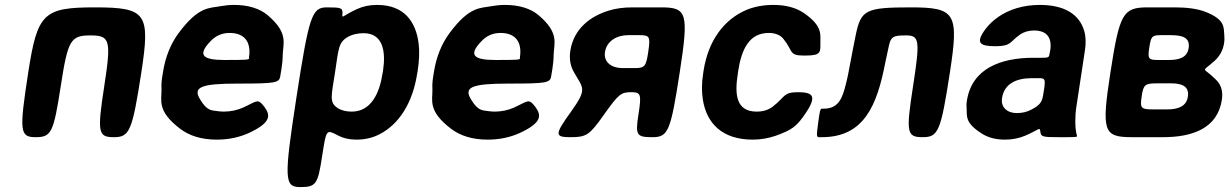

<svg xmlns="http://www.w3.org/2000/svg" viewBox="-20 -558 5001 781"><path d="M555 -264C592 -504 575 -528 366 -528C157 -528 132 -504 95 -264C58 -24 60 0 125 0C189 0 198 -19 227 -207C256 -395 267 -414 348 -414C428 -414 433 -395 404 -207C375 -19 379 0 443 0C507 0 518 -24 555 -264Z M1055 -124C1028 -159 1027 -147 968 -120C945 -110 919 -104 890 -104C881 -104 872 -105 864 -106C843 -110 824 -104 795 -152C763 -203 794 -218 948 -218C1101 -218 1116 -221 1120 -248L1125 -278C1128 -298 1130 -316 1130 -334C1131 -381 1155 -423 1069 -496C1037 -523 991 -538 932 -538C913 -538 895 -536 878 -533C832 -524 789 -534 707 -424C675 -381 653 -328 643 -265L640 -246C637 -228 636 -211 637 -195C638 -150 617 -107 713 -34C750 -6 799 10 862 10C911 10 954 0 990 -16C1084 -59 1081 -89 1055 -124ZM993 -326V-320C992 -315 983 -314 894 -314C805 -314 781 -333 837 -391C856 -411 881 -424 914 -424C975 -424 1002 -387 993 -326Z M1373 -503C1374 -526 1368 -528 1309 -528C1249 -528 1237 -494 1186 -163C1135 169 1136 203 1201 203C1265 203 1273 192 1290 79C1308 -35 1306 -32 1357 -6C1376 4 1400 10 1430 10C1463 10 1495 3 1522 -11C1604 -52 1659 -141 1677 -259L1679 -270C1685 -310 1687 -347 1683 -380C1672 -469 1625 -538 1514 -538C1482 -538 1456 -532 1432 -521C1371 -493 1371 -479 1373 -503ZM1411 -104C1387 -104 1369 -109 1354 -118C1318 -142 1328 -166 1343 -265C1358 -363 1356 -387 1399 -410C1415 -418 1435 -423 1459 -423C1538 -423 1550 -349 1538 -270L1536 -259C1524 -180 1490 -104 1411 -104Z M2157 -124C2130 -159 2129 -147 2070 -120C2047 -110 2021 -104 1992 -104C1983 -104 1974 -105 1966 -106C1945 -110 1926 -104 1897 -152C1865 -203 1896 -218 2050 -218C2203 -218 2218 -221 2222 -248L2227 -278C2230 -298 2232 -316 2232 -334C2233 -381 2257 -423 2171 -496C2139 -523 2093 -538 2034 -538C2015 -538 1997 -536 1980 -533C1934 -524 1891 -534 1809 -424C1777 -381 1755 -328 1745 -265L1742 -246C1739 -228 1738 -211 1739 -195C1740 -150 1719 -107 1815 -34C1852 -6 1901 10 1964 10C2013 10 2056 0 2092 -16C2186 -59 2183 -89 2157 -124ZM2095 -326V-320C2094 -315 2085 -314 1996 -314C1907 -314 1883 -333 1939 -391C1958 -411 1983 -424 2016 -424C2077 -424 2104 -387 2095 -326Z M2303 -104C2235 -10 2236 0 2301 0C2365 0 2378 -8 2437 -92C2496 -175 2506 -183 2547 -183C2587 -183 2590 -175 2577 -92C2564 -8 2569 0 2634 0C2698 0 2708 -24 2745 -264C2782 -504 2775 -528 2670 -528H2553C2518 -528 2485 -524 2457 -515C2383 -493 2314 -442 2300 -352C2294 -315 2302 -285 2316 -262C2353 -197 2369 -197 2303 -104ZM2441 -347C2448 -391 2489 -415 2535 -415H2581C2623 -415 2626 -409 2617 -348C2608 -287 2603 -281 2560 -281H2512C2468 -281 2434 -305 2441 -347Z M2981 -257 2983 -271C2996 -353 3025 -424 3107 -424C3134 -424 3156 -415 3168 -398C3206 -352 3188 -332 3248 -332C3308 -332 3319 -337 3317 -377C3316 -415 3330 -450 3250 -505C3219 -526 3178 -538 3126 -538C3085 -538 3049 -531 3017 -518C2925 -479 2861 -393 2842 -271L2840 -257C2834 -220 2834 -185 2839 -153C2854 -57 2917 10 3042 10C3075 10 3106 4 3133 -5C3203 -30 3221 -43 3260 -102C3304 -169 3285 -183 3225 -183C3165 -183 3174 -163 3124 -125C3107 -111 3084 -104 3058 -104C2974 -104 2968 -174 2981 -257Z M3685 -528C3502 -528 3482 -518 3461 -416C3440 -313 3439 -299 3430 -256C3427 -241 3424 -228 3421 -217C3407 -159 3391 -116 3331 -116H3324C3317 -116 3315 -111 3308 -58C3301 -5 3301 0 3312 0H3323C3497 0 3548 -133 3581 -303L3593 -359C3603 -409 3609 -414 3665 -414C3720 -414 3723 -395 3694 -207C3665 -19 3668 0 3733 0C3797 0 3807 -24 3844 -264C3881 -504 3867 -528 3685 -528Z M4359 -128 4393 -352C4398 -383 4397 -410 4390 -433C4370 -501 4308 -538 4210 -538C4141 -538 4083 -519 4039 -488C4021 -475 4003 -459 3988 -439C3947 -383 3965 -370 4030 -370C4094 -370 4087 -388 4130 -418C4145 -428 4164 -434 4186 -434C4239 -434 4260 -404 4252 -353L4249 -338C4247 -324 4244 -323 4216 -323H4184C4050 -323 3933 -279 3913 -148C3911 -137 3911 -126 3912 -115C3914 -87 3904 -60 3970 -17C3995 0 4027 10 4068 10C4099 10 4126 4 4150 -6C4210 -32 4209 -44 4212 -21C4214 -1 4224 0 4289 0C4353 0 4360 0 4361 -4C4362 -8 4355 -12 4354 -62C4354 -82 4355 -103 4359 -128ZM4056 -159C4065 -218 4115 -240 4176 -240H4205C4231 -240 4233 -236 4227 -195C4220 -153 4222 -136 4177 -113C4159 -103 4139 -98 4116 -98C4077 -98 4050 -122 4056 -159Z M4959 -381C4961 -393 4961 -405 4960 -416C4957 -444 4966 -478 4883 -510C4849 -523 4806 -528 4759 -528H4649C4548 -528 4534 -504 4497 -264C4460 -24 4468 0 4584 0H4711C4829 0 4932 -35 4950 -151C4956 -188 4946 -215 4926 -234C4872 -289 4864 -260 4920 -310C4940 -328 4954 -351 4959 -381ZM4812 -165C4806 -125 4772 -113 4728 -113H4672C4620 -113 4617 -118 4624 -166C4631 -214 4637 -219 4689 -219H4745C4790 -219 4818 -205 4812 -165ZM4815 -362C4809 -324 4777 -314 4734 -314H4691C4651 -314 4648 -319 4655 -365C4662 -410 4666 -415 4702 -415H4741C4789 -415 4822 -406 4815 -362Z"/></svg>

Font: Asimov Print
Style: AIt
Weight: 500
Designer: Google
Version: Version 2.000980: 2014